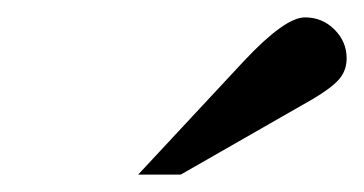

<svg xmlns="http://www.w3.org/2000/svg" viewBox="-20 -717 419 221"><path d="M139 -516 261 -647Q308 -697 331 -697Q351 -697 365 -683Q379 -669 379 -650Q379 -636 370.5 -626Q362 -616 340 -603L188 -516Z"/></svg>

Font: STIX
Style: Bold Italic
Weight: 700
Italic angle: -16.33°
Designer: MicroPress Inc., with final additions and corrections provided by Coen Hoffman, Elsevier (retired)
Version: Version 1.1.1